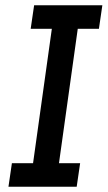

<svg xmlns="http://www.w3.org/2000/svg" viewBox="-20 -706 407 726"><path d="M367 -686H109L96 -597H176L105 -89H25L12 0H270L283 -89H203L274 -597H354Z"/></svg>

Font: Chivo
Style: Italic
Weight: 400
Italic angle: -8°
Designer: Hector Gatti
Foundry: Omnibus-Type
Version: Version 1.003;PS 001.003;hotconv 1.0.70;makeotf.lib2.5.58329